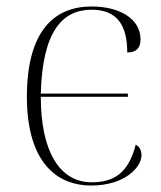

<svg xmlns="http://www.w3.org/2000/svg" viewBox="-20 -563 497 593"><path d="M262 10C367 10 417 -48 417 -83C417 -99 410 -112 399 -116C377 -28 331 0 263 0C164 0 106 -96 106 -264H375V-274H106C111 -465 172 -533 263 -533C347 -533 373 -478 373 -401C398 -401 414 -412 414 -441C414 -506 348 -543 263 -543C148 -543 63 -468 63 -264C63 -77 143 10 262 10Z"/></svg>

Font: Noto Serif Display ExtraLight
Style: Regular
Weight: 200
Designer: Monotype Design Team
Foundry: Monotype Imaging Inc.
Version: Version 2.009